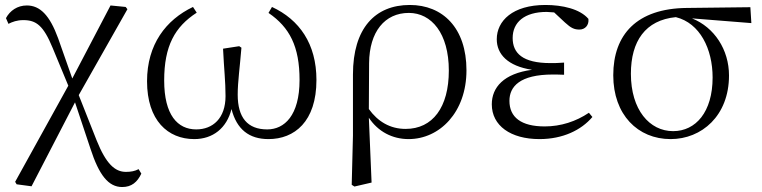

<svg xmlns="http://www.w3.org/2000/svg" viewBox="-20 -546 3066 773"><path d="M472 207C510 207 533 187 549 153L538 135C523 143 507 146 487 146C443 146 407 114 369 19L297 -163L493 -509L486 -518L425 -524L271 -230L214 -392C180 -485 141 -524 88 -524C50 -524 20 -503 4 -473L14 -450C30 -458 48 -465 74 -465C126 -465 155 -443 192 -353L255 -201L41 186L47 196L107 204L282 -134L344 52C379 160 417 207 472 207Z M762 14C837 14 893 -30 912 -107C933 -25 983 14 1061 14C1165 14 1254 -56 1254 -224C1254 -370 1185 -467 1075 -518L1061 -494C1146 -436 1186 -359 1186 -224C1186 -81 1125 -25 1056 -25C976 -25 937 -73 937 -165C937 -217 946 -278 952 -354L943 -360L878 -350C882 -267 888 -218 888 -159C888 -70 837 -25 770 -25C695 -25 641 -83 641 -222C641 -361 684 -438 772 -495L757 -518C648 -466 572 -367 572 -219C572 -61 656 14 762 14Z M1396 198 1407 205 1476 189 1465 -72C1502 -16 1560 14 1625 14C1750 14 1858 -94 1858 -263C1858 -434 1762 -526 1630 -526C1490 -526 1401 -432 1401 -246V0ZM1465 -107 1466 -292C1467 -418 1529 -494 1626 -494C1717 -494 1787 -412 1787 -262C1787 -114 1722 -27 1613 -27C1550 -27 1501 -57 1465 -107Z M2152 14C2246 14 2320 -22 2365 -75L2351 -92C2299 -57 2238 -37 2173 -37C2078 -37 2031 -74 2031 -140C2031 -197 2072 -246 2206 -246C2217 -246 2226 -246 2251 -245V-294C2227 -292 2212 -292 2196 -292C2084 -292 2044 -332 2044 -393C2044 -456 2091 -498 2181 -498L2211 -496L2255 -455C2279 -433 2292 -427 2313 -427C2335 -427 2352 -444 2349 -470C2315 -510 2244 -526 2176 -526C2044 -526 1980 -462 1980 -388C1980 -328 2024 -280 2122 -265C2008 -250 1960 -194 1960 -126C1960 -40 2036 14 2152 14Z M2680 14C2805 14 2915 -80 2915 -242C2915 -346 2856 -436 2766 -472L3005 -453L3001 -517L2745 -514C2544 -512 2449 -407 2449 -243C2449 -84 2548 14 2680 14ZM2701 -477C2798 -453 2849 -349 2849 -234C2849 -95 2781 -18 2690 -18C2595 -18 2520 -104 2520 -249C2520 -380 2578 -465 2701 -477Z"/></svg>

Font: Noto Serif CJK KR Light
Style: Regular
Weight: 300
Designer: Ryoko NISHIZUKA 西塚涼子 (kana & ideographs); Frank Grießhammer (Latin, Greek & Cyrillic); Wenlong ZHANG 张文龙 (bopomofo); San
Foundry: Adobe
Version: Version 2.001;hotconv 1.1.0;makeotfexe 2.6.0